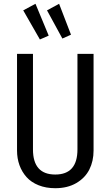

<svg xmlns="http://www.w3.org/2000/svg" viewBox="-20 -969 577 1001"><path d="M165 -949.2 233.9 -783.2 188 -763.2 101.1 -915ZM288.1 -949.2 350.1 -788.1 305.2 -768.1 225.1 -915ZM467.8 -688V-184.1Q467.8 -128.9 445.8 -85.2Q423.8 -41.5 377.9 -14.6Q332 12.2 268.1 12.2Q219.7 12.2 181.2 -3.2Q142.6 -18.6 118.4 -45.7Q94.2 -72.8 81.5 -107.9Q68.8 -143.1 68.8 -184.1V-688H151.9V-189.9Q151.9 -59.1 268.1 -59.1Q383.8 -59.1 383.8 -189.9V-688Z"/></svg>

Font: Fira Sans Compressed Book
Style: Regular
Weight: 350
Width: 1
Designer: Carrois Corporate & Edenspiekermann AG
Foundry: Carrois Corporate GbR & Edenspiekermann AG
Version: Version 4.203;PS 004.203;hotconv 1.0.88;makeotf.lib2.5.64775